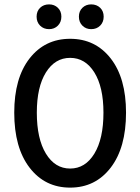

<svg xmlns="http://www.w3.org/2000/svg" viewBox="-20 -844 640 876"><path d="M45 -330Q45 -488 115 -577.5Q185 -667 300 -667Q415 -667 485 -577.5Q555 -488 555 -330Q555 -170 485 -79Q415 12 300 12Q185 12 115 -79Q45 -170 45 -330ZM452 -330Q452 -447 410.5 -513.5Q369 -580 300 -580Q231 -580 189.5 -513.5Q148 -447 148 -330Q148 -211 189.5 -143Q231 -75 300 -75Q369 -75 410.5 -143Q452 -211 452 -330ZM204 -711Q179 -711 163 -727Q147 -743 147 -768Q147 -793 163 -808.5Q179 -824 204 -824Q228 -824 244 -808.5Q260 -793 260 -768Q260 -743 244 -727Q228 -711 204 -711ZM396 -711Q372 -711 356 -727Q340 -743 340 -768Q340 -793 356 -808.5Q372 -824 396 -824Q421 -824 437 -808.5Q453 -793 453 -768Q453 -743 437 -727Q421 -711 396 -711Z"/></svg>

Font: TypoPRO Source Code Pro
Style: Regular
Weight: 500
Monospace: yes
Designer: Paul D. Hunt, Teo Tuominen
Foundry: Adobe Systems Incorporated
Version: Version 2.010;PS 1.0;hotconv 1.0.84;makeotf.lib2.5.63406